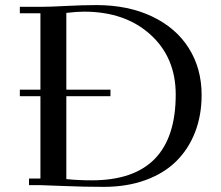

<svg xmlns="http://www.w3.org/2000/svg" viewBox="-20 -729 869 756"><path d="M58.1 -350.1V-376H139.2V-676.8H58.1V-702.1H139.2Q175.8 -702.1 241.2 -705.6Q306.6 -709 358.9 -709Q484.4 -709 578.9 -664.1Q673.3 -619.1 723.6 -539.1Q773.9 -459 773.9 -355Q773.9 -275.4 748.3 -209Q722.7 -142.6 674.3 -94.5Q626 -46.4 552.7 -19.8Q479.5 6.8 388.2 6.8Q310.5 6.8 231 3.4Q151.4 0 139.2 0H94.2V-25.9H139.2V-350.1ZM241.2 -23.9Q285.6 -19 341.8 -19Q671.9 -19 671.9 -356.9Q671.9 -502.4 572.3 -592.8Q472.7 -683.1 311 -683.1Q281.2 -683.1 241.2 -678.2V-376H415V-350.1H241.2Z"/></svg>

Font: Dehuti Alt
Style: Bold
Weight: 700
Version: Version 1.2